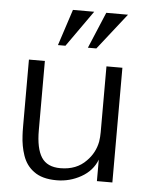

<svg xmlns="http://www.w3.org/2000/svg" viewBox="-51 -738 622 792"><g transform="rotate(5 259.5 -342.0)"><path d="M357 -695H447L329 -545H294ZM219 -695H307L201 -545H170ZM377 -475H443V0H379V-89Q361 -42 314 -15.5Q267 11 213 11Q152 11 118 -15Q86 -38 72 -79Q59 -117 57 -161Q56 -173 56 -202V-475H122V-188Q122 -113 145.5 -76.5Q169 -40 224 -40Q291 -40 331 -82Q365 -116 374 -163Q377 -182 377 -202Z"/></g></svg>

Font: Pavanam
Style: Regular
Weight: 400
Designer: Tharique Azeez
Foundry: Tharique Azeez
Version: Version 1.86; ttfautohint (v1.3) -l 8 -r 50 -G 200 -x 14 -D 